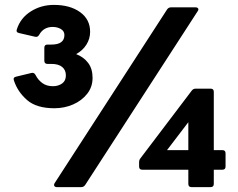

<svg xmlns="http://www.w3.org/2000/svg" viewBox="-20 -764 972 784"><path d="M212 0Q205 0 202 -4.5Q199 -9 203 -16L662 -725Q668 -734 678 -734H778Q786 -734 789 -729.5Q792 -725 787 -718L328 -9Q322 0 312 0ZM762 0Q749 0 749 -13V-71H561Q548 -71 548 -84V-101Q548 -111 553 -117L763 -394Q769 -402 779 -402H840Q853 -402 853 -389V-151H888Q901 -151 901 -138V-84Q901 -71 888 -71H853V-13Q853 0 840 0ZM662 -151H749V-265ZM202 -322Q129 -322 90.5 -355.5Q52 -389 37 -435Q32 -448 46 -451L108 -466Q119 -469 125 -458Q135 -438 152.5 -425Q170 -412 196 -412Q218 -412 233.5 -423Q249 -434 249 -456Q249 -478 234 -490.5Q219 -503 190 -503H174Q161 -503 161 -516V-569Q161 -582 174 -582H190Q243 -582 243 -621Q243 -637 228.5 -645.5Q214 -654 195 -654Q158 -654 140 -622Q134 -611 123 -614L58 -629Q44 -632 49 -645Q64 -691 106 -717.5Q148 -744 200 -744Q266 -744 307 -714.5Q348 -685 348 -634Q348 -606 333 -582Q318 -558 291 -543Q322 -531 340 -507Q358 -483 358 -446Q358 -409 336 -381Q314 -353 278.5 -337.5Q243 -322 202 -322Z"/></svg>

Font: LINE Seed Sans
Style: Bold
Weight: 700
Designer: LINE VX Design & Dalton Maag Ltd & Sandoll Inc
Foundry: Dalton Maag Ltd
Version: Version 1.003